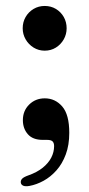

<svg xmlns="http://www.w3.org/2000/svg" viewBox="-20 -471 301 648"><path d="M130.8 -300Q110.3 -300 93.4 -310.4Q76.4 -320.9 66.5 -338.2Q56.6 -355.4 56.6 -375.5Q56.6 -396.6 66.5 -413.7Q76.4 -430.8 93.4 -440.9Q110.3 -450.9 130.8 -450.9Q151.9 -450.9 168.6 -440.9Q185.4 -430.8 195.2 -413.7Q204.9 -396.6 204.9 -375.5Q204.9 -355.4 195.2 -338.2Q185.4 -320.9 168.6 -310.4Q151.9 -300 130.8 -300ZM124.4 1.1Q90.7 1.1 74 -18Q57.2 -37.2 57.2 -65.5Q57.2 -97.1 78.5 -118.1Q99.8 -139.1 131.1 -139.1Q166.3 -139.1 190.1 -111.6Q213.8 -84.1 213.8 -22.8Q213.8 18.6 202 50.2Q190.2 81.9 170.5 104Q150.8 126.1 127.1 139.1Q103.3 152.1 79.4 156.5Q66.1 158.9 58.8 155.9Q51.5 152.9 50.3 146Q49.1 138.4 54.4 132.5Q59.8 126.5 76 120.8Q104.9 110.6 124.1 95.2Q143.3 79.7 153 61Q162.6 42.2 162.6 22.2Q162.6 11.9 157.7 6.5Q152.7 1.1 139.1 1.1Z"/></svg>

Font: Fraunces
Style: Regular
Weight: 900
Version: Version 1.000;[b76b70a41]